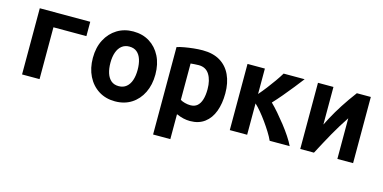

<svg xmlns="http://www.w3.org/2000/svg" viewBox="-71 -914 2941 1474"><g transform="rotate(15 1400.0 -177.5)"><path d="M100 0V-526H501V-412H239V0Z M841 15Q767 15 711 -20.5Q655 -56 623.5 -119Q592 -182 592 -264Q592 -347 624.5 -409Q657 -471 713 -505.5Q769 -540 841 -540Q915 -540 970.5 -505.5Q1026 -471 1057.5 -409Q1089 -347 1089 -264Q1089 -182 1058 -119Q1027 -56 971.5 -20.5Q916 15 841 15ZM839 -105Q875 -105 899.5 -125Q924 -145 936 -180.5Q948 -216 948 -263Q948 -310 936.5 -345.5Q925 -381 901.5 -400.5Q878 -420 841 -420Q806 -420 781.5 -400.5Q757 -381 744.5 -345.5Q732 -310 732 -263Q732 -216 743.5 -180.5Q755 -145 778.5 -125Q802 -105 839 -105Z M1191 185V-510Q1216 -518 1250 -524Q1284 -530 1321 -534Q1358 -538 1393 -538Q1475 -538 1531 -504.5Q1587 -471 1616 -409Q1645 -347 1645 -263Q1645 -182 1622 -120Q1599 -58 1552.5 -23Q1506 12 1437 12Q1411 12 1384.5 6Q1358 0 1328 -13V185ZM1409 -106Q1442 -106 1463 -124Q1484 -142 1494.5 -176.5Q1505 -211 1505 -259Q1505 -330 1477 -375Q1449 -420 1392 -420Q1376 -420 1358 -418.5Q1340 -417 1328 -416V-127Q1342 -118 1364.5 -112Q1387 -106 1409 -106Z M1751 0V-526H1889V-324Q1916 -355 1943 -390Q1970 -425 1995 -460.5Q2020 -496 2038 -526H2205Q2179 -492 2144.5 -448.5Q2110 -405 2074.5 -363Q2039 -321 2008 -288Q2036 -261 2067.5 -224.5Q2099 -188 2130 -148.5Q2161 -109 2186.5 -70.5Q2212 -32 2227 0H2068Q2055 -29 2033.5 -63.5Q2012 -98 1987 -133Q1962 -168 1936.5 -198.5Q1911 -229 1889 -249V0Z M2311 0V-526H2434V-227Q2448 -256 2463.5 -284.5Q2479 -313 2496 -342Q2513 -371 2532.5 -401Q2552 -431 2573.5 -462Q2595 -493 2620 -526H2731V0H2606V-323Q2580 -284 2557 -246.5Q2534 -209 2512.5 -171Q2491 -133 2468.5 -91Q2446 -49 2420 0Z"/></g></svg>

Font: Ubuntu Sans Mono
Style: Regular
Weight: 400
Monospace: yes
Designer: Dalton Maag Ltd
Foundry: Dalton Maag Ltd
Version: Version 1.006